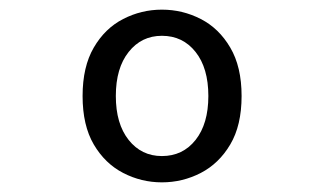

<svg xmlns="http://www.w3.org/2000/svg" viewBox="-20 -713 672 398"><path d="M315.6 -335Q273 -335 235.3 -354.5Q197.6 -374 174.4 -413.5Q151.2 -453 151.2 -514Q151.2 -574.6 174.4 -614.4Q197.6 -654.3 235.3 -673.6Q273 -693 315.6 -693Q358.4 -693 396.2 -673.6Q433.9 -654.3 457.3 -614.4Q480.8 -574.6 480.8 -514Q480.8 -453 457.3 -413.5Q433.9 -374 396.2 -354.5Q358.4 -335 315.6 -335ZM315.6 -389.5Q358.9 -389.5 385.4 -422.9Q411.9 -456.4 411.9 -514Q411.9 -571.9 385.4 -605.3Q358.9 -638.8 315.6 -638.8Q273.2 -638.8 246.7 -605.3Q220.1 -571.9 220.1 -514Q220.1 -456.4 246.7 -422.9Q273.2 -389.5 315.6 -389.5Z"/></svg>

Font: Atkinson Hyperlegible Mono ExtraLight
Style: Regular
Weight: 200
Monospace: yes
Designer: Elliott Scott, Megan Eiswerth, Linus Boman, Theodore Petrosky, Letters from Sweden
Foundry: Applied Design Works, Letters from Sweden
Version: Version 2.001